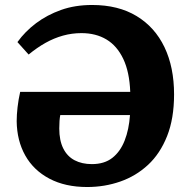

<svg xmlns="http://www.w3.org/2000/svg" viewBox="-20 -737 762 771"><path d="M330 14Q242 14 178.5 -19.5Q115 -53 81.5 -112.5Q48 -172 47 -250Q47 -276 50.5 -306.5Q54 -337 61 -368H503Q500 -448 475 -500.5Q450 -553 407.5 -578.5Q365 -604 307 -604Q269 -604 233 -594Q197 -584 163 -565Q129 -546 95 -518L50 -568Q81 -611 125 -644Q169 -677 225 -697Q281 -717 350 -717Q455 -717 528.5 -672.5Q602 -628 640.5 -547.5Q679 -467 679 -358Q679 -261 651 -190.5Q623 -120 574.5 -75Q526 -30 463 -8Q400 14 330 14ZM349 -78Q399 -78 431 -103Q463 -128 480.5 -172.5Q498 -217 502 -275H222Q220 -265 219 -251Q218 -237 218 -221Q218 -173 234 -141Q250 -109 279.5 -93.5Q309 -78 349 -78Z"/></svg>

Font: Literata 18pt
Style: Bold
Weight: 700
Designer: Latin by Veronika Burian and Jose Scaglione. Greek by Irene Vlachou. Cyrillic by Vera Evstafieva.
Foundry: TypeTogether
Version: Version 3.103;gftools[0.9.29]